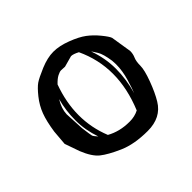

<svg xmlns="http://www.w3.org/2000/svg" viewBox="-118 -556 696 696"><g transform="rotate(-45 229.5 -208.5)"><path d="M131.8 -98.1C123.7 -106.9 119.1 -113.1 117.9 -116.7C116.8 -120.3 114.6 -134.9 111.3 -160.6L107.4 -236.3C108.1 -254.9 114.6 -274.3 127 -294.4C118.5 -263.2 114.3 -231 114.3 -198C114.3 -165 120.1 -131.7 131.8 -98.1ZM160.6 -335.9C170.1 -346 178.8 -353.1 186.8 -357.2C194.7 -361.2 201 -363.3 205.6 -363.3L225.1 -362.3L267.6 -374C275.1 -374 285.2 -370.6 297.9 -363.8C319.3 -318.2 330.1 -270.7 330.1 -221.2C330.1 -171.7 319 -120.1 296.9 -66.4C282.9 -59.2 267.7 -55.7 251.5 -55.7H248.5C215.7 -55.7 186.2 -63 160.2 -77.6C143.9 -118 135.7 -159.7 135.7 -202.9C135.7 -246 144 -290.4 160.6 -335.9ZM331.1 -334.5C333.7 -331.2 338.4 -324.1 345.2 -313C352.1 -301.9 357.4 -283.2 361.3 -256.8L362.3 -238.3C362.3 -215.5 358.7 -192.1 351.6 -168.2C344.4 -144.3 338.7 -127.3 334.5 -117.2C345.2 -154 350.6 -190.5 350.6 -226.8C350.6 -263.1 344.1 -299 331.1 -334.5ZM233.6 -430.7C213.3 -430.7 190.9 -425.5 166.5 -415.3C142.1 -405 125.2 -396.6 115.7 -390.1C106.3 -383.6 94.6 -371.7 80.8 -354.5C67 -337.2 56.4 -318.8 49.1 -299.3C41.7 -279.8 35.8 -254.6 31.2 -223.6L26.4 -165.5L46.4 -108.4C58.4 -78.5 72.1 -57.4 87.4 -45.2C102.7 -33 126 -19.9 157.2 -6.1C188.5 7.7 227 14.6 272.7 14.6C318.4 14.6 351.6 -2.4 372.1 -36.6C383.5 -55.2 394.4 -78.7 405 -107.2C415.6 -135.7 420.9 -157.3 420.9 -172.1C420.9 -186.9 422.9 -198.7 426.8 -207.5C430.7 -216.3 432.6 -225.6 432.6 -235.4L419.9 -315.4C417.6 -322.3 410.2 -333.3 397.7 -348.6C385.2 -363.9 371.9 -376.8 357.9 -387.2C343.9 -397.6 324.8 -407.5 300.5 -416.7C276.3 -426 254 -430.7 233.6 -430.7Z"/></g></svg>

Font: Drukaatie burti
Style: Regular
Weight: 400
Version: Version 0.14.4